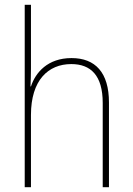

<svg xmlns="http://www.w3.org/2000/svg" viewBox="-20 -780 553 800"><path d="M109 -495V-760H83V0H109V-301C109 -446 181 -513 277 -513C358 -513 408 -466 408 -351V0H434V-353C434 -478 377 -538 278 -538C179 -538 128 -478 109 -420H107C108 -446 109 -464 109 -495Z"/></svg>

Font: Noto Sans Gujarati UI SemiCondensed Thin
Style: Regular
Weight: 100
Width: 4
Designer: Jelle Bosma - Monotype Design Team, Universal Thirst
Foundry: Monotype Imaging Inc.
Version: Version 2.106